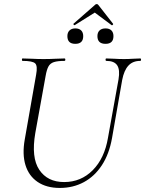

<svg xmlns="http://www.w3.org/2000/svg" viewBox="-20 -913 715 946"><path d="M564 -522Q572 -569 557.5 -591Q543 -613 504 -613Q500 -613 500 -619Q500 -625 504 -625Q524 -625 545 -623.5Q566 -622 591 -622Q613 -622 634 -623.5Q655 -625 671 -625Q675 -625 675 -619Q675 -613 671 -613Q634 -613 612.5 -589.5Q591 -566 582 -519L532 -233Q518 -154 482 -99Q446 -44 393 -15.5Q340 13 275 13Q209 13 165.5 -16.5Q122 -46 105.5 -99.5Q89 -153 102 -226L158 -545Q166 -588 153.5 -600.5Q141 -613 91 -613Q88 -613 88 -619Q88 -625 91 -625Q113 -625 139.5 -623.5Q166 -622 194 -622Q226 -622 252.5 -623.5Q279 -625 298 -625Q302 -625 302 -619Q302 -613 298 -613Q264 -613 245.5 -607Q227 -601 218.5 -585Q210 -569 205 -540L154 -258Q133 -137 173.5 -76.5Q214 -16 296 -16Q379 -16 437 -74.5Q495 -133 512 -234ZM500 -697Q460 -697 460 -735Q460 -753 470.5 -763Q481 -773 500 -773Q519 -773 529 -763Q539 -753 539 -735Q539 -697 500 -697ZM351 -697Q312 -697 312 -735Q312 -753 322.5 -763Q333 -773 351 -773Q370 -773 380 -763Q390 -753 390 -735Q390 -697 351 -697ZM348 -789Q347 -788 343.5 -791Q340 -794 342 -796L447 -888Q451 -893 456.5 -893Q462 -893 465 -888L537 -796Q539 -794 535.5 -790.5Q532 -787 530 -789L447 -851Z"/></svg>

Font: Cormorant Light
Style: Italic
Weight: 300
Italic angle: -10°
Designer: Christian Thalmann (Catharsis Fonts)
Foundry: Catharsis Fonts
Version: Version 4.000